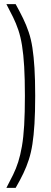

<svg xmlns="http://www.w3.org/2000/svg" viewBox="-20 -763 248 933"><path d="M11 150Q29 116 43.5 86.5Q58 57 68.5 24Q79 -9 86.5 -52Q94 -95 97.5 -154.5Q101 -214 101 -297Q101 -380 97.5 -439.5Q94 -499 87 -542Q80 -585 69 -617.5Q58 -650 43.5 -679.5Q29 -709 11 -743H56Q77 -705 92.5 -673Q108 -641 119.5 -607Q131 -573 137.5 -531Q144 -489 147.5 -432.5Q151 -376 151 -297Q151 -218 147.5 -161Q144 -104 137.5 -62.5Q131 -21 120 13Q109 47 93.5 79.5Q78 112 56 150Z"/></svg>

Font: Saira ExtraCondensed Light
Style: Regular
Weight: 300
Width: 2
Designer: Hector Gatti with collaboration of the Omnibus-Type team
Foundry: Omnibus-Type
Version: Version 1.101